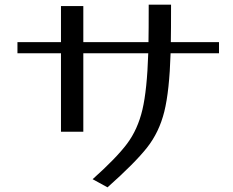

<svg xmlns="http://www.w3.org/2000/svg" viewBox="-20 -754 1001 825"><path d="M921 -573H714Q715 -621 715 -734H619Q619 -621 618 -573H338V-728H242V-573H55V-525H242V-188H338V-525H617Q612 -368 592 -283Q572 -198 526 -136.5Q480 -75 378 16L442 51Q560 -54 612 -120Q664 -186 686 -274.5Q708 -363 713 -525H921Z"/></svg>

Font: LXGW Marker Gothic
Style: Regular
Weight: 400
Version: Version 1.001